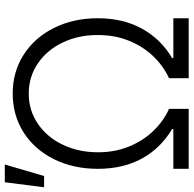

<svg xmlns="http://www.w3.org/2000/svg" viewBox="-52 -766 789 782"><g transform="rotate(-90 342.0 -374.5)"><path d="M45.9 -62.5H208V-67.4Q128.9 -114.7 87.4 -191.2Q45.9 -267.6 45.9 -370.1Q45.9 -469.7 85.2 -548.8Q124.5 -627.9 194.3 -672.4Q264.2 -716.8 352.5 -716.8Q440.4 -716.8 510.3 -672.4Q580.1 -627.9 619.6 -548.8Q659.2 -469.7 659.2 -370.1Q659.2 -268.1 617.4 -191.4Q575.7 -114.7 497.1 -67.4V-62.5H659.2V0H415V-80.1Q464.8 -103 504.6 -144.5Q544.4 -186 567.6 -243.4Q590.8 -300.8 590.8 -369.1Q591.3 -447.8 560.8 -512.2Q530.3 -576.7 475.6 -614Q420.9 -651.4 352.5 -651.4Q283.7 -651.4 229 -614Q174.3 -576.7 143.8 -512.2Q113.3 -447.8 113.3 -369.1Q113.3 -300.8 136.7 -243.2Q160.2 -185.5 200.2 -144Q240.2 -102.5 290 -80.1V0H45.9ZM-8.8 -749H63.5L16.6 -588.9H-29.3Z"/></g></svg>

Font: Pretendard JP Light
Style: Regular
Weight: 300
Designer: Base glyphs from Inter by Rasmus Andersson; Hangeul glyphs from Noto Sans CJK(Source Han Sans) by Jang Soo-young and Kan
Foundry: Kil Hyung-jin
Version: Version 1.309